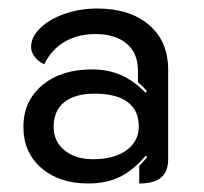

<svg xmlns="http://www.w3.org/2000/svg" viewBox="-20 -729 480 451"><path d="M35 -431Q35 -492 79.5 -529Q124 -566 196 -566Q234 -566 264.5 -552.5Q295 -539 322 -511L325 -515Q316 -526 304 -536V-564Q304 -604 277.5 -626.5Q251 -649 204 -649Q163 -649 132 -631Q101 -613 84 -578Q70 -584 61.5 -595.5Q53 -607 53 -619Q53 -642 74.5 -663Q96 -684 132 -696.5Q168 -709 208 -709Q285 -709 330 -670.5Q375 -632 375 -565V-355Q375 -326 358.5 -312Q342 -298 307 -298V-339L326 -360L322 -363Q292 -328 260.5 -313Q229 -298 187 -298Q119 -298 77 -334.5Q35 -371 35 -431ZM306 -432Q306 -470 279.5 -489.5Q253 -509 202 -509Q156 -509 131 -489Q106 -469 106 -431Q106 -397 131.5 -376Q157 -355 199 -355Q248 -355 277 -376Q306 -397 306 -432Z"/></svg>

Font: K2D
Style: Regular
Weight: 400
Version: Version 1.000; ttfautohint (v1.6)